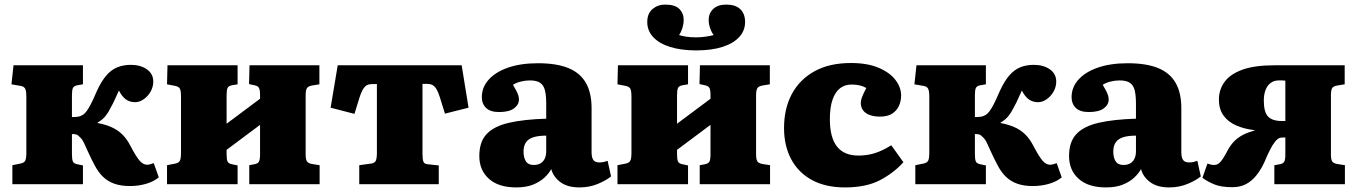

<svg xmlns="http://www.w3.org/2000/svg" viewBox="-20 -804 5919 838"><path d="M547 8Q508 8 479.5 -2Q451 -12 430 -32Q409 -52 393 -83Q378 -111 367 -135.5Q356 -160 347 -179Q338 -198 328 -206Q320 -215 313 -217Q306 -219 294 -219V-131Q294 -109 298 -99.5Q302 -90 318 -87L342 -82V0H34V-83L69 -90Q85 -93 90 -102.5Q95 -112 95 -138V-382Q95 -408 89.5 -417.5Q84 -427 70 -429L30 -436L39 -519H342V-436L318 -432Q302 -429 298 -419.5Q294 -410 294 -388V-293Q308 -293 319.5 -294.5Q331 -296 342 -303Q350 -308 358.5 -319.5Q367 -331 377.5 -351.5Q388 -372 402 -405Q422 -449 444 -474.5Q466 -500 492.5 -510.5Q519 -521 551 -521Q593 -521 621 -501.5Q649 -482 649 -448Q649 -425 637.5 -404.5Q626 -384 607.5 -371Q589 -358 570 -358Q546 -358 529 -370.5Q512 -383 499 -409Q493 -396 487 -382.5Q481 -369 475 -356.5Q469 -344 462 -332Q453 -313 440 -297Q427 -281 406 -269V-267Q439 -261 465.5 -249.5Q492 -238 512.5 -218.5Q533 -199 549 -168Q574 -120 589.5 -102.5Q605 -85 622 -85Q629 -85 635.5 -87Q642 -89 651 -92L673 -30Q652 -12 618.5 -2Q585 8 547 8Z M709 0V-83L745 -90Q760 -93 765 -102.5Q770 -112 770 -138V-382Q770 -408 765 -417Q760 -426 745 -429L709 -436L711 -519H1017V-436L993 -432Q977 -429 973 -419.5Q969 -410 969 -388V-264L1115 -373V-390Q1115 -411 1110.5 -420Q1106 -429 1090 -432L1067 -437L1069 -519H1374V-436L1343 -431Q1325 -428 1319.5 -419Q1314 -410 1314 -388V-130Q1314 -109 1319.5 -100Q1325 -91 1343 -88L1375 -83V0H1068V-83L1090 -87Q1106 -90 1110.5 -99Q1115 -108 1115 -130V-259L969 -150V-131Q969 -109 973 -99.5Q977 -90 993 -87L1017 -82V0Z M1548 0V-83L1599 -90Q1615 -92 1620 -102Q1625 -112 1625 -138V-437H1607Q1596 -437 1588 -435Q1580 -433 1573.5 -426.5Q1567 -420 1561 -408.5Q1555 -397 1549 -378L1527 -307L1423 -334L1454 -519H1995L2025 -334L1922 -308L1900 -379Q1892 -404 1884 -416.5Q1876 -429 1866.5 -433.5Q1857 -438 1842 -438H1824V-131Q1824 -109 1828 -98.5Q1832 -88 1848 -87L1895 -82V0Z M2233 14Q2156 14 2114 -23.5Q2072 -61 2072 -123Q2072 -185 2104 -219Q2136 -253 2201 -268Q2266 -283 2364 -286V-352Q2364 -387 2358.5 -409.5Q2353 -432 2337.5 -442.5Q2322 -453 2293 -453Q2273 -453 2253 -448Q2233 -443 2219 -434Q2228 -419 2234 -407Q2240 -395 2242.5 -386.5Q2245 -378 2245 -370Q2245 -347 2223.5 -331Q2202 -315 2158 -315Q2120 -315 2101.5 -333Q2083 -351 2083 -380Q2083 -423 2113 -456.5Q2143 -490 2198 -509Q2253 -528 2328 -528Q2409 -528 2460.5 -507Q2512 -486 2537 -442.5Q2562 -399 2562 -332V-140Q2562 -117 2569.5 -106Q2577 -95 2596 -95Q2606 -95 2615 -97Q2624 -99 2632 -102L2647 -34Q2625 -16 2588.5 -1Q2552 14 2509 14Q2457 14 2426 -9Q2395 -32 2386 -66Q2376 -47 2356 -28.5Q2336 -10 2306 2Q2276 14 2233 14ZM2309 -84Q2327 -84 2339 -91Q2351 -98 2357.5 -111.5Q2364 -125 2364 -144V-212Q2330 -212 2308 -205Q2286 -198 2275.5 -182.5Q2265 -167 2265 -142Q2265 -117 2275 -100.5Q2285 -84 2309 -84Z M2675 0V-83L2711 -90Q2726 -93 2731 -102.5Q2736 -112 2736 -138V-382Q2736 -408 2731 -417Q2726 -426 2711 -429L2675 -436L2677 -519H2983V-436L2959 -432Q2943 -429 2939 -419.5Q2935 -410 2935 -388V-264L3081 -373V-390Q3081 -411 3076.5 -420Q3072 -429 3056 -432L3033 -437L3035 -519H3340V-436L3309 -431Q3291 -428 3285.5 -419Q3280 -410 3280 -388V-130Q3280 -109 3285.5 -100Q3291 -91 3309 -88L3341 -83V0H3034V-83L3056 -87Q3072 -90 3076.5 -99Q3081 -108 3081 -130V-259L2935 -150V-131Q2935 -109 2939 -99.5Q2943 -90 2959 -87L2983 -82V0ZM3019 -584Q2953 -584 2905 -599Q2857 -614 2831 -642Q2805 -670 2805 -708Q2805 -745 2828 -764.5Q2851 -784 2883 -784Q2926 -784 2945 -765Q2964 -746 2964 -717Q2964 -700 2958.5 -682Q2953 -664 2944 -651Q2956 -647 2974.5 -644Q2993 -641 3018 -641Q3038 -641 3059.5 -644Q3081 -647 3095 -651Q3085 -664 3079 -682Q3073 -700 3073 -717Q3073 -746 3093 -765Q3113 -784 3150 -784Q3190 -784 3211 -764Q3232 -744 3232 -708Q3232 -670 3206 -642Q3180 -614 3132.5 -599Q3085 -584 3019 -584Z M3668 14Q3583 14 3523.5 -18.5Q3464 -51 3433 -109.5Q3402 -168 3402 -245Q3402 -330 3436 -393.5Q3470 -457 3535 -493Q3600 -529 3694 -529Q3765 -529 3814 -508.5Q3863 -488 3888 -455.5Q3913 -423 3913 -387Q3913 -363 3903.5 -342Q3894 -321 3874 -308Q3854 -295 3820 -295Q3782 -295 3759.5 -310.5Q3737 -326 3737 -356Q3737 -366 3742.5 -380.5Q3748 -395 3761 -420Q3747 -428 3731.5 -431.5Q3716 -435 3696 -435Q3667 -435 3646 -418.5Q3625 -402 3613.5 -368.5Q3602 -335 3602 -284Q3602 -204 3633 -164.5Q3664 -125 3727 -125Q3763 -125 3796.5 -135Q3830 -145 3870 -170L3923 -96Q3882 -50 3821.5 -18Q3761 14 3668 14Z M4488 8Q4449 8 4420.5 -2Q4392 -12 4371 -32Q4350 -52 4334 -83Q4319 -111 4308 -135.5Q4297 -160 4288 -179Q4279 -198 4269 -206Q4261 -215 4254 -217Q4247 -219 4235 -219V-131Q4235 -109 4239 -99.5Q4243 -90 4259 -87L4283 -82V0H3975V-83L4010 -90Q4026 -93 4031 -102.5Q4036 -112 4036 -138V-382Q4036 -408 4030.5 -417.5Q4025 -427 4011 -429L3971 -436L3980 -519H4283V-436L4259 -432Q4243 -429 4239 -419.5Q4235 -410 4235 -388V-293Q4249 -293 4260.5 -294.5Q4272 -296 4283 -303Q4291 -308 4299.5 -319.5Q4308 -331 4318.5 -351.5Q4329 -372 4343 -405Q4363 -449 4385 -474.5Q4407 -500 4433.5 -510.5Q4460 -521 4492 -521Q4534 -521 4562 -501.5Q4590 -482 4590 -448Q4590 -425 4578.5 -404.5Q4567 -384 4548.5 -371Q4530 -358 4511 -358Q4487 -358 4470 -370.5Q4453 -383 4440 -409Q4434 -396 4428 -382.5Q4422 -369 4416 -356.5Q4410 -344 4403 -332Q4394 -313 4381 -297Q4368 -281 4347 -269V-267Q4380 -261 4406.5 -249.5Q4433 -238 4453.5 -218.5Q4474 -199 4490 -168Q4515 -120 4530.5 -102.5Q4546 -85 4563 -85Q4570 -85 4576.5 -87Q4583 -89 4592 -92L4614 -30Q4593 -12 4559.5 -2Q4526 8 4488 8Z M4807 14Q4730 14 4688 -23.5Q4646 -61 4646 -123Q4646 -185 4678 -219Q4710 -253 4775 -268Q4840 -283 4938 -286V-352Q4938 -387 4932.5 -409.5Q4927 -432 4911.5 -442.5Q4896 -453 4867 -453Q4847 -453 4827 -448Q4807 -443 4793 -434Q4802 -419 4808 -407Q4814 -395 4816.5 -386.5Q4819 -378 4819 -370Q4819 -347 4797.5 -331Q4776 -315 4732 -315Q4694 -315 4675.5 -333Q4657 -351 4657 -380Q4657 -423 4687 -456.5Q4717 -490 4772 -509Q4827 -528 4902 -528Q4983 -528 5034.5 -507Q5086 -486 5111 -442.5Q5136 -399 5136 -332V-140Q5136 -117 5143.5 -106Q5151 -95 5170 -95Q5180 -95 5189 -97Q5198 -99 5206 -102L5221 -34Q5199 -16 5162.5 -1Q5126 14 5083 14Q5031 14 5000 -9Q4969 -32 4960 -66Q4950 -47 4930 -28.5Q4910 -10 4880 2Q4850 14 4807 14ZM4883 -84Q4901 -84 4913 -91Q4925 -98 4931.5 -111.5Q4938 -125 4938 -144V-212Q4904 -212 4882 -205Q4860 -198 4849.5 -182.5Q4839 -167 4839 -142Q4839 -117 4849 -100.5Q4859 -84 4883 -84Z M5359 13Q5310 13 5280.5 1Q5251 -11 5228 -28L5250 -90Q5257 -88 5264 -86Q5271 -84 5278 -84Q5290 -84 5298.5 -90Q5307 -96 5316.5 -110Q5326 -124 5339 -149Q5351 -171 5366.5 -187Q5382 -203 5403.5 -214.5Q5425 -226 5455 -234V-236Q5411 -241 5375.5 -256.5Q5340 -272 5320 -300Q5300 -328 5300 -369Q5300 -413 5325 -447Q5350 -481 5403 -500Q5456 -519 5541 -519H5849V-436L5818 -431Q5799 -428 5794 -419Q5789 -410 5789 -388V-130Q5789 -109 5794 -100Q5799 -91 5818 -88L5850 -83V0H5542V-83L5565 -87Q5581 -90 5585.5 -99Q5590 -108 5590 -130V-204Q5587 -204 5582.5 -204Q5578 -204 5573 -203.5Q5568 -203 5565 -202Q5556 -199 5545 -185.5Q5534 -172 5522.5 -149Q5511 -126 5498 -95Q5483 -63 5463.5 -38.5Q5444 -14 5418.5 -0.5Q5393 13 5359 13ZM5573 -276H5590V-452Q5584 -453 5577.5 -453Q5571 -453 5561 -453Q5541 -453 5526 -442Q5511 -431 5503.5 -411Q5496 -391 5496 -365Q5496 -315 5514.5 -295.5Q5533 -276 5573 -276Z"/></svg>

Font: Literata ExtraBold
Style: Regular
Weight: 800
Designer: Latin by Veronika Burian and Jose Scaglione. Greek by Irene Vlachou. Cyrillic by Vera Evstafieva.
Foundry: TypeTogether
Version: Version 3.103;gftools[0.9.29]